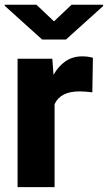

<svg xmlns="http://www.w3.org/2000/svg" viewBox="-21 -770 445 790"><path d="M361.3 -532.2 358.9 -390.1Q348.6 -391.6 333.3 -392.8Q317.9 -394 306.6 -394Q227.1 -394 203.6 -341.3V0H51.3V-528.3H194.3L199.2 -461.9Q218.8 -497.6 248.5 -517.8Q278.3 -538.1 316.9 -538.1Q342.3 -538.1 361.3 -532.2ZM128.9 -750.5 201.2 -682.1 273.4 -750.5H403.3V-745.1L250.5 -607.4H152.3L-1.5 -746.1V-750.5Z"/></svg>

Font: Vazirmatn RD FD ExtraBold
Style: Regular
Weight: 800
Designer: Saber Rastikerdar
Foundry: Saber Rastikerdar
Version: Version 33.003